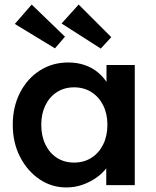

<svg xmlns="http://www.w3.org/2000/svg" viewBox="-20 -812 682 842"><path d="M36 -265Q36 -344 68 -406Q100 -468 155 -503Q210 -538 279 -538Q319 -538 352 -526.5Q385 -515 410 -494Q435 -473 451.5 -446Q468 -419 474 -388L447 -395V-527H571V0H446V-126L475 -131Q468 -104 449.5 -78.5Q431 -53 403.5 -33.5Q376 -14 342.5 -2Q309 10 271 10Q206 10 153 -26Q100 -62 68 -124Q36 -186 36 -265ZM451 -265Q451 -313 432.5 -350Q414 -387 381 -408Q348 -429 305 -429Q262 -429 229.5 -408Q197 -387 179 -350Q161 -313 161 -265Q161 -216 179 -178.5Q197 -141 229.5 -120Q262 -99 305 -99Q348 -99 381 -120Q414 -141 432.5 -178.5Q451 -216 451 -265ZM422 -599 250 -709 325 -792 468 -649ZM119 -792 265 -651 221 -600 45 -707Z"/></svg>

Font: Mach Medium
Style: Regular
Weight: 500
Version: Version 1.002